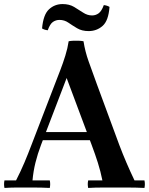

<svg xmlns="http://www.w3.org/2000/svg" viewBox="-30 -923 735 945"><path d="M-8 2Q-12 -17 -8 -35H49Q72 -80 90 -122.5Q108 -165 125 -210L244 -519Q254 -545 267 -578.5Q280 -612 291.5 -649Q303 -686 308 -720Q318 -722 331.5 -722.5Q345 -723 358 -722.5Q371 -722 381 -720L298 -539L172 -210Q155 -165 144.5 -122.5Q134 -80 130 -35H215Q219 -17 215 2Q174 0 139.5 0Q105 0 88 0Q70 0 48.5 0Q27 0 -8 2ZM632 -35H681Q685 -17 681 2Q658 1 639.5 0.5Q621 0 600.5 0Q580 0 552 0Q512 0 475 0Q438 0 404 2Q400 -17 404 -35H474Q465 -80 451.5 -122.5Q438 -165 421 -210L298 -539L381 -720Q389 -669 406 -621.5Q423 -574 447 -508L557 -210Q574 -165 592.5 -122Q611 -79 632 -35ZM433 -233H171V-273H433ZM481 -898Q498 -896 509 -889Q504 -821 475 -795.5Q446 -770 406 -770Q373 -770 349.5 -784Q326 -798 306.5 -811.5Q287 -825 263 -825Q245 -825 230.5 -815Q216 -805 205 -774Q188 -776 177 -783Q183 -851 211 -877Q239 -903 278 -903Q311 -903 334.5 -889Q358 -875 379 -861Q400 -847 423 -847Q441 -847 455.5 -857.5Q470 -868 481 -898Z"/></svg>

Font: Poltawski Nowy Medium
Style: Regular
Weight: 500
Version: Version 1.001;gftools[0.9.25]